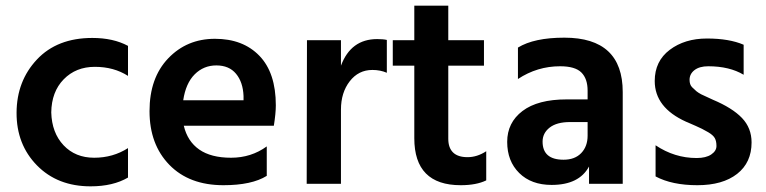

<svg xmlns="http://www.w3.org/2000/svg" viewBox="-20 -649 2705 678"><path d="M300 9Q183 9 110.5 -65Q38 -139 38.5 -251Q39 -363 110.5 -439Q182 -515 306 -515Q380 -515 432 -487V-381Q382 -413 315 -413Q248 -413 205 -369Q162 -325 161 -252Q163 -180 204.5 -136Q246 -92 312.5 -92Q379 -92 432 -126V-22Q379 9 300 9Z M627 -295H840V-310Q838 -359 813.5 -388.5Q789 -418 744 -418Q699 -418 667.5 -386.5Q636 -355 627 -295ZM769 5Q648 5 578 -67Q508 -139 508 -256.5Q508 -374 574 -443Q640 -512 739 -512Q838 -512 896 -452Q954 -392 954 -277Q954 -249 947 -205H629Q642 -150 683.5 -121Q725 -92 796 -92Q867 -92 922 -132V-28Q869 5 769 5Z M1184 0H1063L1064 -507H1184V-417Q1219 -511 1312 -511Q1333 -511 1346 -508V-392Q1323 -402 1295 -402Q1246 -402 1215 -362Q1184 -322 1184 -262Z M1607 5Q1443 5 1443 -161V-417H1367V-507H1443V-629H1563V-507H1689V-417H1563V-159Q1563 -127 1580 -110.5Q1597 -94 1631 -94Q1665 -94 1697 -115V-12Q1662 5 1607 5Z M1928 4Q1856 4 1813.5 -38Q1771 -80 1771 -148Q1771 -216 1825 -257Q1879 -298 1981 -298H2055V-329Q2055 -371 2033 -393Q2011 -415 1958 -415Q1877 -415 1809 -370V-481Q1866 -516 1973 -516Q2179 -516 2179 -324V0H2060V-61Q2025 4 1928 4ZM1970 -85Q2010 -85 2032.5 -108.5Q2055 -132 2055 -170V-218H1993Q1946 -218 1921 -198.5Q1896 -179 1896 -149Q1896 -85 1970 -85Z M2634 -146Q2634 -75 2583 -35Q2532 5 2442.5 5Q2353 5 2295 -26V-136Q2362 -91 2440 -91Q2473 -91 2491.5 -103.5Q2510 -116 2510 -133.5Q2510 -151 2504 -161.5Q2498 -172 2481 -182Q2459 -195 2436.5 -204.5Q2414 -214 2412.5 -215Q2411 -216 2408 -217Q2405 -218 2403 -219Q2292 -269 2292 -363Q2292 -433 2345 -473Q2398 -513 2476.5 -513Q2555 -513 2606 -491V-385Q2556 -415 2481 -415Q2450 -415 2432.5 -401.5Q2415 -388 2415 -367Q2415 -350 2424 -341Q2433 -332 2439 -327Q2445 -322 2456 -316Q2483 -303 2497 -297Q2566 -268 2600 -232.5Q2634 -197 2634 -146Z"/></svg>

Font: Hind Jalandhar SemiBold
Style: Regular
Weight: 600
Designer: Namrata Goyal
Foundry: Indian Type Foundry
Version: Version 0.702;PS 1.0;hotconv 1.0.81;makeotf.lib2.5.63406